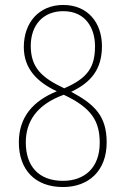

<svg xmlns="http://www.w3.org/2000/svg" viewBox="-20 -744 505 774"><path d="M234 10C336 10 410 -54 410 -170C410 -276 362 -323 267 -374C346 -411 391 -464 391 -558C391 -651 335 -724 235 -724C137 -724 76 -653 76 -554C76 -467 130 -413 209 -376C113 -337 56 -272 56 -170C56 -60 121 10 234 10ZM239 -388C150 -430 104 -470 104 -559C104 -643 154 -699 235 -699C327 -699 363 -628 363 -558C363 -472 333 -429 239 -388ZM234 -15C135 -15 84 -75 84 -170C84 -253 127 -322 237 -362C350 -309 382 -255 382 -168C382 -68 321 -15 234 -15Z"/></svg>

Font: Noto Serif Georgian Condensed Thin
Style: Regular
Weight: 100
Width: 3
Designer: Monotype Design Team, Akaki Razmadze
Foundry: Google LLC
Version: Version 2.003